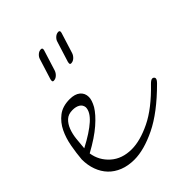

<svg xmlns="http://www.w3.org/2000/svg" viewBox="-206 -731 873 873"><g transform="rotate(-45 230.5 -294.0)"><path d="M25 -164Q92 -199 127 -230.5Q162 -262 162 -291Q160 -308 146 -316.5Q132 -325 110 -325Q83 -325 67 -310Q51 -295 42 -271.5Q33 -248 30 -219.5Q27 -191 25 -164ZM189 -265Q171 -235 131.5 -200.5Q92 -166 26 -130Q34 -78 73.5 -43Q113 -8 175 -8Q229 -8 298.5 -41.5Q368 -75 447 -157Q460 -170 468 -170Q473 -170 476.5 -166.5Q480 -163 480 -159Q480 -151 467 -138Q373 -44 292.5 -5Q212 34 150 34Q110 34 78.5 21.5Q47 9 25.5 -13.5Q4 -36 -7.5 -67.5Q-19 -99 -19 -136Q-16 -173 -8.5 -214.5Q-1 -256 15.5 -290Q32 -324 61 -346.5Q90 -369 136 -369Q169 -369 187 -354Q205 -339 205 -314Q205 -294 189 -265ZM281 -593Q284 -604 294 -613Q304 -622 316 -622Q324 -622 324 -614Q324 -612 323.5 -611Q323 -610 323 -608L292 -509Q288 -497 278 -488Q268 -479 256 -479Q249 -479 249 -486Q249 -491 250 -494ZM169 -593Q172 -604 182 -613Q192 -622 204 -622Q212 -622 212 -614Q212 -612 211.5 -611Q211 -610 211 -608L180 -509Q176 -497 166 -488Q156 -479 144 -479Q137 -479 137 -486Q137 -491 138 -494Z"/></g></svg>

Font: Discipuli Britannica
Style: Regular
Weight: 400
Designer: Peter Wiegel
Foundry: Peter Wiegel
Version: Version 0.001 2009